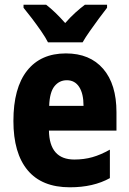

<svg xmlns="http://www.w3.org/2000/svg" viewBox="-20 -786 549 816"><path d="M260 -559Q362 -559 418.5 -493.5Q475 -428 475 -309V-231H188Q190 -108 296 -108Q337 -108 372.5 -118Q408 -128 447 -150V-29Q377 10 277 10Q158 10 97.5 -62.5Q37 -135 37 -272Q37 -412 95 -485.5Q153 -559 260 -559ZM264 -445Q232 -445 211.5 -419.5Q191 -394 189 -336H335Q335 -388 316.5 -416.5Q298 -445 264 -445ZM184 -606Q174 -626 155 -653.5Q136 -681 115.5 -708Q95 -735 80 -753V-766H176Q215 -736 257 -688Q280 -714 300.5 -732.5Q321 -751 341 -766H435V-753Q420 -734 400.5 -707.5Q381 -681 362 -654Q343 -627 331 -606Z"/></svg>

Font: Noto Sans Condensed ExtraBold
Style: Regular
Weight: 800
Width: 3
Designer: Monotype Design Team
Foundry: Monotype Imaging Inc.
Version: Version 2.013; ttfautohint (v1.8.4.7-5d5b)